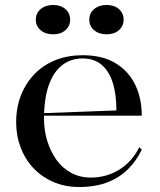

<svg xmlns="http://www.w3.org/2000/svg" viewBox="-20 -737 643 772"><path d="M312 -515Q392 -515 444.5 -483Q497 -451 523.5 -396.5Q550 -342 550 -272H155V-282L448 -293Q448 -359 433 -405.5Q418 -452 388 -477Q358 -502 312 -502Q265 -502 230 -475Q195 -448 176 -394Q157 -340 157 -260Q157 -213 170 -170.5Q183 -128 207 -94.5Q231 -61 266 -42Q301 -23 346 -23Q376 -23 405 -31Q434 -39 459 -54.5Q484 -70 504.5 -92.5Q525 -115 540 -145L550 -135Q528 -91 500 -62Q472 -33 439 -16Q406 1 371 8Q336 15 300 15Q240 15 193 -6Q146 -27 113 -62.5Q80 -98 62.5 -145Q45 -192 45 -245Q45 -306 65 -355.5Q85 -405 120.5 -441Q156 -477 205 -496Q254 -515 312 -515ZM409 -717Q439 -717 458 -700.5Q477 -684 477 -658Q477 -632 458 -615.5Q439 -599 409 -599Q378 -599 358.5 -615.5Q339 -632 339 -658Q339 -684 358.5 -700.5Q378 -717 409 -717ZM194 -717Q224 -717 243 -700.5Q262 -684 262 -658Q262 -632 243 -615.5Q224 -599 194 -599Q163 -599 143.5 -615.5Q124 -632 124 -658Q124 -684 143.5 -700.5Q163 -717 194 -717Z"/></svg>

Font: Kalnia
Style: Regular
Weight: 400
Designer: Frida Medrano
Foundry: Frida Medrano
Version: Version 1.105